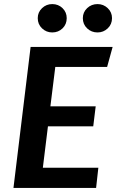

<svg xmlns="http://www.w3.org/2000/svg" viewBox="-20 -921 572 941"><path d="M251 -593 227 -400H449L437 -302H215L190 -99H462L451 0H46L130 -691H532L505 -593ZM236 -762Q207 -762 186 -782Q165 -802 165 -832Q165 -861 186 -881Q207 -901 236 -901Q266 -901 286.5 -881Q307 -861 307 -832Q307 -802 286.5 -782Q266 -762 236 -762ZM458 -762Q428 -762 407 -782Q386 -802 386 -832Q386 -861 407 -881Q428 -901 458 -901Q487 -901 508 -881Q529 -861 529 -832Q529 -802 508 -782Q487 -762 458 -762Z"/></svg>

Font: Xgbmvzvtohvqztyvzapvmeyoton
Style: Regular
Weight: 500
Italic angle: -8°
Designer: Carrois Corporate & Edenspiekermann
Foundry: Carrois Corporate GbR & Edenspiekermann AG
Version: Version 2.001